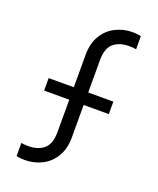

<svg xmlns="http://www.w3.org/2000/svg" viewBox="-142 -843 772 940"><g transform="rotate(20 243.5 -372.5)"><path d="M58 7V-61Q72 -58 94 -58Q146 -58 176 -84Q206 -110 206 -171V-340H75V-405H206V-574Q206 -633 230.5 -674Q255 -715 296 -736Q337 -757 385 -757Q411 -757 429 -752V-684Q416 -687 393 -687Q341 -687 311 -661Q281 -635 281 -574V-405H412V-340H281V-171Q281 -112 256.5 -71Q232 -30 191 -9Q150 12 102 12Q76 12 58 7Z"/></g></svg>

Font: Trafiko Sans Variable
Style: Regular
Weight: 400
Designer: Gumpita Rahayu / Trafiko
Foundry: Tokotype / Trafiko
Version: Version 0.001;FEAKit 1.0